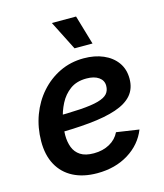

<svg xmlns="http://www.w3.org/2000/svg" viewBox="-115 -848 810 946"><g transform="rotate(-15 290.5 -374.5)"><path d="M264.6 11.7Q193.8 11.7 142.6 -14.6Q91.3 -41 64 -91.1Q36.6 -141.1 37.1 -211.9Q37.6 -281.7 60.5 -343.5Q83.5 -405.3 125 -452.1Q166.5 -499 222.4 -525.9Q278.3 -552.7 344.7 -552.7Q400.9 -552.7 444.3 -533.9Q487.8 -515.1 512.7 -480.5Q537.6 -445.8 537.6 -397.5Q537.6 -347.7 509.8 -314.9Q481.9 -282.2 426.5 -263.4Q371.1 -244.6 288.6 -236.6Q206.1 -228.5 97.2 -228.5L110.8 -310.5Q203.1 -310.5 262.9 -314.5Q322.8 -318.4 356.4 -327.9Q390.1 -337.4 403.8 -353.3Q417.5 -369.1 417.5 -393.6Q417.5 -420.9 394.5 -437Q371.6 -453.1 332 -453.1Q281.7 -453.1 248.5 -428.7Q215.3 -404.3 195.8 -366.2Q176.3 -328.1 168 -286.4Q159.7 -244.6 159.2 -210Q159.2 -175.8 169.7 -147.9Q180.2 -120.1 205.1 -103.8Q230 -87.4 273.4 -87.4Q319.3 -87.4 354 -106.7Q388.7 -126 404.8 -159.7L520 -142.6Q492.2 -72.3 424.3 -30.3Q356.4 11.7 264.6 11.7ZM314.5 -611.8 238.8 -761.2H362.3L406.2 -611.8Z"/></g></svg>

Font: Inter 16pt SemiBold
Style: Italic
Weight: 600
Italic angle: -9.3988°
Version: Version 4.001;git-66647c0bb